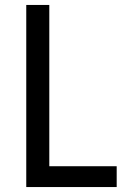

<svg xmlns="http://www.w3.org/2000/svg" viewBox="-20 -755 540 775"><path d="M86 0H451V-84H179V-735H86Z"/></svg>

Font: Iosevka SS08 Medium
Style: Regular
Weight: 500
Monospace: yes
Designer: Belleve Invis
Foundry: Belleve Invis
Version: Version 3.4.3; ttfautohint (v1.8.3)